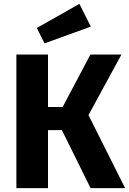

<svg xmlns="http://www.w3.org/2000/svg" viewBox="-20 -976 669 996"><path d="M171 -831 211 -751 451 -838 392 -956ZM449 -693 305 -421H229V-693H65V0H229V-301H301L450 0H629L439 -379L610 -693Z"/></svg>

Font: Fira Sans
Style: Bold
Weight: 700
Designer: Carrois Corporate & Edenspiekermann AG
Foundry: Carrois Corporate GbR & Edenspiekermann AG
Version: Version 4.203